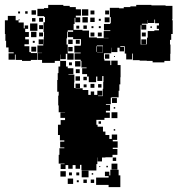

<svg xmlns="http://www.w3.org/2000/svg" viewBox="-30 -742 726 785"><path d="M238 -51H218V-71H234V-73H210V-109H213V-136H233V-139H216V-163H233V-168H215V-190H207V-232H218V-251H236V-260H217V-282H236V-283H210V-311H208V-351H210V-367H204V-415H206V-443H209V-470H216V-493H194V-485H142V-497H124V-525H142V-526H123V-556H147V-561H128V-581H148V-562H149V-590H150V-611H148V-651H154V-673H150V-676H123V-706H150V-709H167V-722H229V-718H255V-713H280V-704H301V-678H280V-671H298V-651H278V-669H275V-644H271V-620H307V-617H334V-589H366V-586H393V-558V-586H414V-587H394V-615H421V-618H395V-644H421V-648H423V-672H419V-710H457V-708H476V-713H503V-716H527V-722H589V-720H617H647V-718H675V-664H674V-659H676V-603H670V-579H665V-560H667V-522H666V-493H642V-487H594V-493H570V-494H541V-496H513V-523H510H480V-553H462V-550H477V-532H459V-547H450V-529H426V-547H425V-524H395V-500H397V-494H421V-476H425V-494H451V-476H463V-426H462V-397H458V-371H455V-344H426V-343H423V-316H403V-313H420V-289H403V-282H419V-260H397V-276V-252H364V-232H369V-224H391V-204H401V-190H417V-174H427V-192H449V-170H431V-164H451V-138H431V-133H450V-109H430V-99H401V-98H387V-82H369V-98H368V-71H364V-45H332V-46H303V-68H297V-52H279V-67H267V-52H249V-67H238ZM331 -678H305V-704H331ZM117 -682H99V-700H117ZM416 -683H400V-699H416ZM356 -683H340V-699H356ZM83 -686H73V-696H83ZM52 -687H44V-695H52ZM31 -498H5V-524H26V-528H5V-548H-5V-575H-8V-603H-10V-659H2V-677H34V-659H46V-663H50V-659H46V-650H67V-626H71V-638H85V-624H73V-611H88V-591H73V-581H88V-561H70V-553H90V-529H70H96V-525H122V-497H96V-493H60V-497H34V-519H31ZM329 -650H307V-672H329ZM418 -651H398V-671H418ZM357 -652H339V-670H357ZM146 -653H130V-669H146ZM115 -654H101V-668H115ZM382 -657H374V-665H382ZM545 -614V-588V-560H568V-561H571V-588H574V-615H601V-618H620V-624H611V-638H620V-647H604V-662H601V-648H575V-660H574V-645H550V-641H568V-621H548V-639H545ZM123 -616H93V-646H123ZM146 -623H130V-639H146ZM325 -624H311V-638H325ZM294 -625H282V-637H294ZM352 -627H344V-635H352ZM382 -627H374V-635H382ZM591 -628H585V-634H591ZM247 -612H269V-618H247ZM274 -405H273V-382H279V-381H308V-374H331V-354H368V-371H388V-351H371V-349H390V-379H392V-407H393V-431H370H388V-411H368V-429H363V-406H333V-429H326V-439H306V-463H324V-466H303V-493H300V-498H275V-524H300V-527H274V-555H300V-559H301V-582H269V-590H247V-612H244V-585H242V-560H247V-524H271V-498H245V-522H220H239V-500H217V-519H216V-493H240V-470H247V-463H270V-439H250V-437H274ZM119 -590H97V-612H119ZM386 -593H370V-609H386ZM146 -593H130V-609H146ZM566 -593H550V-609H566ZM356 -593H340V-609H356ZM568 -561H548V-581H568ZM267 -562H249V-580H267ZM296 -563H280V-579H296ZM112 -567H104V-575H112ZM390 -529H367V-528H391V-556H366V-553H390ZM366 -530V-553H364V-530ZM118 -531H98V-551H118ZM267 -532H249V-550H267ZM510 -499H486V-523H510ZM417 -502H399V-520H417ZM440 -509H436V-513H440ZM299 -470H277V-492H299ZM264 -475H252V-487H264ZM398 -468H413H398ZM296 -443H280V-459H296ZM297 -412H279V-430H297ZM325 -414H311V-428H325ZM297 -382H279V-400H297ZM356 -383H340V-399H356ZM385 -384H371V-398H385ZM324 -385H312V-397H324ZM355 -354H341V-368H355ZM448 -321H428V-341H448ZM441 -298H435V-304H441ZM450 -259H426V-283H450ZM383 -236H373V-246H383ZM441 -208H435V-214H441ZM445 -84H431V-98H445ZM450 -49H426V-73H450ZM411 -58H405V-64H411ZM380 -59H376V-63H380ZM462 23H414V14H393V-16H414V-22H399V-40H417V-25H421V-48H455V-25H462ZM332 -17H304V-45H332ZM239 -20H217V-42H239ZM294 -25H282V-37H294ZM264 -25H252V-37H264ZM351 -28H345V-34H351ZM393 14H363V-16H393ZM269 10H247V-12H269ZM355 6H341V-8H355ZM325 6H311V-8H325ZM292 3H284V-5H292Z"/></svg>

Font: Rubik Storm
Style: Regular
Weight: 400
Designer: Hubert and Fischer, NaN
Foundry: Hubert and Fischer, NaN
Version: Version 2.201